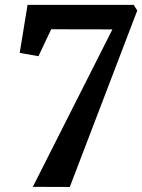

<svg xmlns="http://www.w3.org/2000/svg" viewBox="-20 -763 580 784"><path d="M439 -643 189 -643.5 137 -533.5 60.5 -547 92.5 -743H526L540.5 -720L265 0.5L114 0Z"/></svg>

Font: Merriweather 24pt SemiCondensed
Style: Bold Italic
Weight: 700
Width: 4
Italic angle: -7.8°
Designer: Eben Sorkin
Foundry: Eben Sorkin
Version: Version 2.101